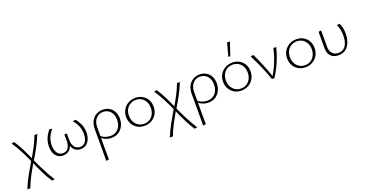

<svg xmlns="http://www.w3.org/2000/svg" viewBox="-42 -1583 5210 2744"><g transform="rotate(-20 2563.0 -211.0)"><path d="M400 289Q348 207 304 118Q260 29 224 -58Q185 -146 139 -236.5Q93 -327 38 -407L80 -415Q130 -340 171.5 -255Q213 -170 247 -90Q289 5 337 98.5Q385 192 442 282ZM26 286Q61 197 113 102Q165 7 221 -87L243 -56Q193 30 147 117.5Q101 205 71 286ZM247 -57 225 -89Q273 -169 316.5 -252Q360 -335 387 -410H431Q399 -328 350 -236.5Q301 -145 247 -57Z M675 6Q626 6 592.5 -18Q559 -42 542 -84Q525 -126 525 -180Q525 -249 549.5 -307.5Q574 -366 617 -414L657 -407Q614 -359 591 -303.5Q568 -248 568 -184Q568 -140 580.5 -104.5Q593 -69 619 -47.5Q645 -26 684 -26Q738 -26 766.5 -69Q795 -112 793 -195L792 -272H830L829 -196Q828 -139 842 -101Q856 -63 883 -44.5Q910 -26 945 -26Q984 -26 1009 -48Q1034 -70 1045.5 -106Q1057 -142 1057 -184Q1057 -248 1034.5 -303Q1012 -358 969 -407L1012 -414Q1049 -372 1074 -316.5Q1099 -261 1099 -191Q1099 -141 1082 -95.5Q1065 -50 1030 -22Q995 6 941 6Q885 6 848 -28.5Q811 -63 803 -129H819Q808 -60 769 -27Q730 6 675 6Z M1225 289Q1225 228 1225.5 166.5Q1226 105 1226 44Q1226 -17 1226 -77.5Q1226 -138 1226 -197Q1226 -265 1252.5 -314Q1279 -363 1323.5 -389.5Q1368 -416 1424 -416Q1482 -416 1524.5 -390.5Q1567 -365 1591 -319.5Q1615 -274 1615 -213Q1615 -152 1589.5 -102Q1564 -52 1518.5 -23Q1473 6 1411 6Q1364 6 1320.5 -12Q1277 -30 1251 -63L1264 -79Q1288 -53 1327 -39Q1366 -25 1405 -25Q1458 -25 1495 -49.5Q1532 -74 1552 -116.5Q1572 -159 1572 -211Q1572 -291 1529.5 -338Q1487 -385 1420 -385Q1377 -385 1342.5 -363.5Q1308 -342 1288 -301.5Q1268 -261 1268 -204Q1268 -147 1267.5 -95.5Q1267 -44 1267 4Q1267 52 1267 98Q1267 144 1267.5 190Q1268 236 1268 283Z M1911 6Q1852 6 1806 -21Q1760 -48 1733 -95Q1706 -142 1706 -202Q1706 -264 1734.5 -312.5Q1763 -361 1812 -388.5Q1861 -416 1923 -416Q1982 -416 2028 -389.5Q2074 -363 2100.5 -316.5Q2127 -270 2127 -210Q2127 -148 2099 -99Q2071 -50 2022.5 -22Q1974 6 1911 6ZM1916 -24Q1967 -24 2004.5 -48.5Q2042 -73 2062.5 -114Q2083 -155 2083 -206Q2083 -260 2061.5 -300.5Q2040 -341 2003 -363.5Q1966 -386 1918 -386Q1869 -386 1830.5 -362.5Q1792 -339 1771 -298.5Q1750 -258 1750 -206Q1750 -152 1772 -111Q1794 -70 1831.5 -47Q1869 -24 1916 -24Z M2568 289Q2516 207 2472 118Q2428 29 2392 -58Q2353 -146 2307 -236.5Q2261 -327 2206 -407L2248 -415Q2298 -340 2339.5 -255Q2381 -170 2415 -90Q2457 5 2505 98.5Q2553 192 2610 282ZM2194 286Q2229 197 2281 102Q2333 7 2389 -87L2411 -56Q2361 30 2315 117.5Q2269 205 2239 286ZM2415 -57 2393 -89Q2441 -169 2484.5 -252Q2528 -335 2555 -410H2599Q2567 -328 2518 -236.5Q2469 -145 2415 -57Z M2699 289Q2699 228 2699.5 166.5Q2700 105 2700 44Q2700 -17 2700 -77.5Q2700 -138 2700 -197Q2700 -265 2726.5 -314Q2753 -363 2797.5 -389.5Q2842 -416 2898 -416Q2956 -416 2998.5 -390.5Q3041 -365 3065 -319.5Q3089 -274 3089 -213Q3089 -152 3063.5 -102Q3038 -52 2992.5 -23Q2947 6 2885 6Q2838 6 2794.5 -12Q2751 -30 2725 -63L2738 -79Q2762 -53 2801 -39Q2840 -25 2879 -25Q2932 -25 2969 -49.5Q3006 -74 3026 -116.5Q3046 -159 3046 -211Q3046 -291 3003.5 -338Q2961 -385 2894 -385Q2851 -385 2816.5 -363.5Q2782 -342 2762 -301.5Q2742 -261 2742 -204Q2742 -147 2741.5 -95.5Q2741 -44 2741 4Q2741 52 2741 98Q2741 144 2741.5 190Q2742 236 2742 283Z M3385 6Q3326 6 3280 -21Q3234 -48 3207 -95Q3180 -142 3180 -202Q3180 -264 3208.5 -312.5Q3237 -361 3286 -388.5Q3335 -416 3397 -416Q3456 -416 3502 -389.5Q3548 -363 3574.5 -316.5Q3601 -270 3601 -210Q3601 -148 3573 -99Q3545 -50 3496.5 -22Q3448 6 3385 6ZM3390 -24Q3441 -24 3478.5 -48.5Q3516 -73 3536.5 -114Q3557 -155 3557 -206Q3557 -260 3535.5 -300.5Q3514 -341 3477 -363.5Q3440 -386 3392 -386Q3343 -386 3304.5 -362.5Q3266 -339 3245 -298.5Q3224 -258 3224 -206Q3224 -152 3246 -111Q3268 -70 3305.5 -47Q3343 -24 3390 -24ZM3373 -511 3426 -711H3470L3402 -511Z M3851 0Q3815 -102 3771 -204Q3727 -306 3675 -407L3718 -415Q3766 -315 3807 -214.5Q3848 -114 3881 -14H3859Q3918 -108 3958 -207Q3998 -306 4021 -410H4064Q4038 -303 3994 -200Q3950 -97 3888 0Z M4359 6Q4300 6 4254 -21Q4208 -48 4181 -95Q4154 -142 4154 -202Q4154 -264 4182.5 -312.5Q4211 -361 4260 -388.5Q4309 -416 4371 -416Q4430 -416 4476 -389.5Q4522 -363 4548.5 -316.5Q4575 -270 4575 -210Q4575 -148 4547 -99Q4519 -50 4470.5 -22Q4422 6 4359 6ZM4364 -24Q4415 -24 4452.5 -48.5Q4490 -73 4510.5 -114Q4531 -155 4531 -206Q4531 -260 4509.5 -300.5Q4488 -341 4451 -363.5Q4414 -386 4366 -386Q4317 -386 4278.5 -362.5Q4240 -339 4219 -298.5Q4198 -258 4198 -206Q4198 -152 4220 -111Q4242 -70 4279.5 -47Q4317 -24 4364 -24Z M4861 6Q4789 6 4748 -36Q4707 -78 4707 -152V-407L4748 -414V-164Q4748 -99 4781.5 -62.5Q4815 -26 4872 -26Q4924 -26 4957 -53.5Q4990 -81 5006 -129Q5022 -177 5022 -238Q5022 -287 5013 -328.5Q5004 -370 4985 -407L5027 -414Q5046 -378 5054.5 -340Q5063 -302 5063 -256Q5063 -181 5041 -121.5Q5019 -62 4974.5 -28Q4930 6 4861 6Z"/></g></svg>

Font: Ysabeau Infant ExtraLight
Style: Regular
Weight: 250
Designer: Christian Thalmann (Catharsis Fonts)
Version: Version 2.001;gftools[0.9.30]; featfreeze: ss01,ss02,lnum